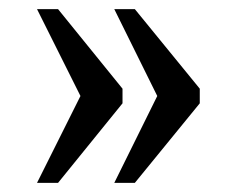

<svg xmlns="http://www.w3.org/2000/svg" viewBox="-20 -480 517 420"><path d="M230 -80 324 -270 230 -460H275L417 -286V-254L275 -80ZM61 -80 156 -270 61 -460H107L248 -286V-254L107 -80Z"/></svg>

Font: Noto Serif Myanmar SemiCondensed
Style: Regular
Weight: 400
Width: 4
Designer: Ben Mitchell and the Monotype Design Team
Foundry: Monotype Imaging Inc.
Version: Version 2.106; ttfautohint (v1.8.4.7-5d5b)